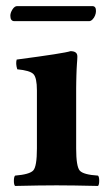

<svg xmlns="http://www.w3.org/2000/svg" viewBox="-20 -613 362 635"><path d="M274.4 -543H27.8Q14.2 -543 14.2 -561Q14.2 -570.8 21.2 -581.8Q28.3 -592.8 36.6 -592.8H285.2Q297.9 -592.8 297.4 -576.2Q297.4 -569.3 294.4 -561.8Q291.5 -554.2 285.9 -548.6Q280.3 -543 274.4 -543ZM231.9 -122.1Q231.9 -62 243.9 -48.6Q255.9 -35.2 304.2 -32.2Q308.1 -28.3 308.1 -15.1Q308.1 -2 304.2 2Q218.3 0 167 0Q113.8 0 29.8 2Q25.9 -2 25.9 -14.9Q25.9 -27.8 29.8 -32.2Q77.6 -36.1 89.8 -49.1Q102.1 -62 102.1 -122.1V-314Q102.1 -356 90.6 -367.9Q79.1 -379.9 37.1 -383.8Q31.2 -402.8 35.2 -416Q194.3 -437 212.9 -443.8Q235.8 -443.8 235.8 -426.8Q235.8 -425.8 235.8 -423.6Q235.8 -421.4 235.4 -414.8Q234.9 -408.2 234.4 -401.1Q233.9 -394 233.4 -383.8Q232.9 -373.5 232.7 -364Q232.4 -354.5 232.2 -343Q231.9 -331.5 231.9 -321.3Z"/></svg>

Font: Linux Libertine
Style: Bold
Weight: 700
Designer: Philipp H. Poll
Foundry: Philipp H. Poll
Version: Version 5.0.3